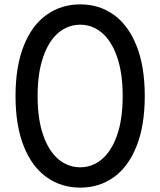

<svg xmlns="http://www.w3.org/2000/svg" viewBox="-20 -757 733 878"><path d="M51 -318Q51 -454 89 -548.5Q127 -643 194 -690Q261 -737 347 -737Q433 -737 499.5 -690Q566 -643 604 -548.5Q642 -454 642 -318Q642 -182 604 -87.5Q566 7 499.5 54Q433 101 347 101Q261 101 194 54Q127 7 89 -87.5Q51 -182 51 -318ZM541 -318Q541 -423 515.5 -496.5Q490 -570 446 -607Q402 -644 347 -644Q291 -644 247 -607Q203 -570 177.5 -496.5Q152 -423 152 -318Q152 -212 177.5 -139Q203 -66 247 -29Q291 8 347 8Q402 8 446 -29Q490 -66 515.5 -139Q541 -212 541 -318Z"/></svg>

Font: Gmarket Sans TTF Medium
Style: Regular
Weight: 500
Designer: Creative Director : Sungho Lee; Art Director : Kiwoong Choi; Project Manager : Sori Yang, Jongwook Yoon; Font Designer :
Foundry: Sandoll Inc.
Version: Version 1.000;hotconv 1.0.109;makeotfexe 2.5.65596